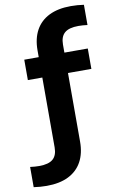

<svg xmlns="http://www.w3.org/2000/svg" viewBox="-176 -876 713 1164"><g transform="rotate(-10 180.0 -294.0)"><path d="M14.5 230Q-6.5 230 -26 228.5Q-45.5 227 -65.5 224V99.5Q-49.5 101.5 -36.5 102.5Q-23.5 103.5 -10 103.5Q48.5 103.5 75 80.5Q101.5 57.5 101.5 8.5V-588.5Q101.5 -661 129.5 -712.2Q157.5 -763.5 212.2 -790.8Q267 -818 346.5 -818Q368 -818 387.5 -816.5Q407 -815 426.5 -812V-687.5Q411 -689.5 398 -690.5Q385 -691.5 371 -691.5Q313 -691.5 286.2 -668.5Q259.5 -645.5 259.5 -596.5V0.5Q259.5 73 231.5 124.2Q203.5 175.5 148.8 202.8Q94 230 14.5 230ZM12.5 -421.5V-547H403.5V-421.5Z"/></g></svg>

Font: Encode Sans SC Condensed Thin
Style: Bold
Weight: 700
Version: Version 3.002